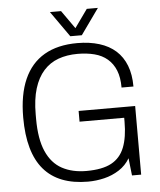

<svg xmlns="http://www.w3.org/2000/svg" viewBox="-59 -918 816 981"><g transform="rotate(-5 349.5 -428.0)"><path d="M353 12Q202 12 126.5 -76Q51 -164 51 -343Q51 -460 86 -539Q121 -618 189.5 -658Q258 -698 359 -698Q422 -698 472 -682.5Q522 -667 556 -636.5Q590 -606 608 -560Q626 -514 626 -452H565Q565 -504 550.5 -540Q536 -576 508.5 -599.5Q481 -623 442 -633Q403 -643 356 -643Q301 -643 257 -627Q213 -611 181.5 -576Q150 -541 133 -486Q116 -431 116 -353V-330Q116 -227 144 -163.5Q172 -100 224.5 -71.5Q277 -43 349 -43Q431 -43 477.5 -68Q524 -93 544.5 -145Q565 -197 565 -277V-297H336V-352H626V0H579L569 -89Q548 -53 513 -30.5Q478 -8 436.5 2Q395 12 353 12ZM234 -868H291L372 -753H341L423 -868H480L386 -736H327Z"/></g></svg>

Font: Archivo SemiCondensed ExtraLight
Style: Regular
Weight: 250
Width: 4
Designer: Hector Gatti
Foundry: Omnibus-Type
Version: Version 2.001